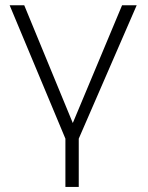

<svg xmlns="http://www.w3.org/2000/svg" viewBox="-20 -533 567 738"><path d="M17.1 -512.7H73.2L259.8 -60.1L449.2 -512.7H505.4L282.7 0V185.5H231.4V0Z"/></svg>

Font: Voltera Light
Style: Light
Weight: 300
Designer: Bernd Montag
Version: Version 1.301